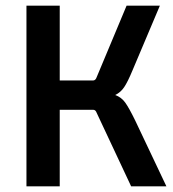

<svg xmlns="http://www.w3.org/2000/svg" viewBox="-20 -655 608 675"><path d="M190 0H73V-635H190V-372H307Q316 -372 320 -384L425 -635H542L446 -408Q429 -367 416.5 -348.5Q404 -330 385 -321Q407 -313 420.5 -294Q434 -275 455 -232L565 0H441L320 -258Q316 -269 308 -269H190Z"/></svg>

Font: Gemunu Libre
Style: Bold
Weight: 700
Designer: Puspanada Ekanayake, Sola Matas, Pathum Egodawatta, Kosala Senevirathne
Foundry: mooniak
Version: Version 1.100